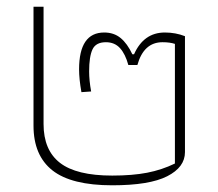

<svg xmlns="http://www.w3.org/2000/svg" viewBox="-20 -549 650 573"><path d="M80 -174V-529H110V-179Q110 -101 159 -63Q208 -25 315 -25Q375 -25 419 -33.5Q463 -42 502 -61V-418Q487 -423 465 -423Q409 -423 390 -355H363Q354 -388 338 -405.5Q322 -423 296 -423Q266 -423 256 -401.5Q246 -380 246 -336Q246 -309 252 -276L223 -274Q216 -313 216 -342Q216 -452 291 -452Q320 -452 340 -435.5Q360 -419 375 -387H380Q409 -452 472 -452Q504 -452 532 -441V-95Q532 -50 479 -23Q426 4 315 4Q193 4 136.5 -40.5Q80 -85 80 -174Z"/></svg>

Font: Athiti ExtraLight
Style: Regular
Weight: 275
Designer: CadsonDemak Team
Foundry: CadsonDemak
Version: Version 1.033